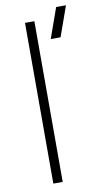

<svg xmlns="http://www.w3.org/2000/svg" viewBox="-88 -806 447 847"><g transform="rotate(-10 136.0 -382.5)"><path d="M223.5 -630H179.5L227.5 -765H271.5ZM80 0V-720H122V0Z"/></g></svg>

Font: Manrope ExtraLight
Style: Regular
Weight: 200
Designer: Mikhail Sharanda
Foundry: Mikhail Sharanda
Version: Version 4.505